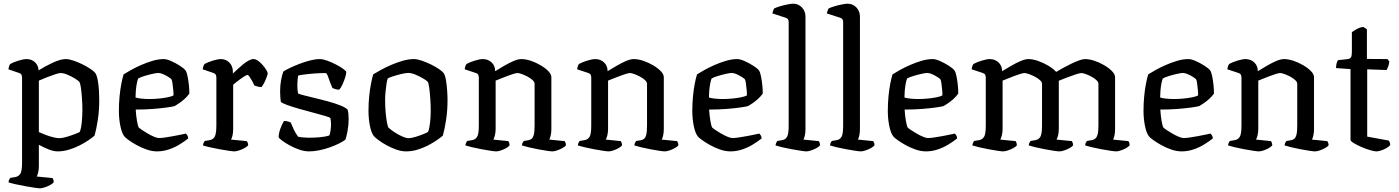

<svg xmlns="http://www.w3.org/2000/svg" viewBox="-20 -820 7579 1040"><path d="M197.2 200Q189.2 200 166.4 196.7Q143.6 193.5 115.7 188.3Q87.7 183.1 62.9 177.6Q38.1 172 26.4 168Q26.4 159.5 29.6 153.5Q32.9 147.4 35.9 143.6L63.5 138.9Q79.8 136.1 89.7 121.8Q99.5 107.5 99.5 60.9V-399.9Q99.5 -408.1 96.3 -414.8Q93.1 -421.5 83.9 -424.5L25.6 -444.6Q27.6 -457.5 30.1 -463.9Q32.7 -470.4 36.5 -474Q52.8 -483.1 80.1 -491.6Q107.5 -500 123.7 -500Q151.5 -500 169.7 -482.7Q187.9 -465.4 188.9 -438.7Q206.1 -449.5 225.2 -460Q244.3 -470.5 264.2 -479.7Q284.2 -489 302.4 -494.5Q320.6 -500 336.2 -500Q353.2 -500 377 -492.1Q400.7 -484.2 425.3 -472.2Q449.8 -460.2 469.1 -447.3Q488.4 -434.5 495.6 -425.2Q504.4 -413.1 509.4 -385.9Q514.4 -358.7 516 -328.9Q517.6 -299 517.6 -276.7Q517.6 -221.5 509.6 -169.3Q501.6 -117.2 492.1 -85.4Q479.9 -74.4 458.5 -59.9Q437.1 -45.5 410 -31.7Q382.8 -17.9 352.5 -8.9Q322.2 0 292.9 0Q269.5 0 241.9 -11.3Q214.2 -22.6 190.5 -35.8V79.5Q190.5 100 186.6 115.2Q182.7 130.3 178.9 136.1L264.2 144.4Q266.2 146.4 268.6 152.5Q271 158.5 271 167Q265.7 174.6 251.8 182.1Q237.9 189.7 222.4 194.8Q207 200 197.2 200ZM302.1 -71.5Q316.1 -71.5 339.1 -78.2Q362 -84.8 383.5 -92.9Q405 -101 412 -105.2Q419.6 -123.6 423 -158.7Q426.3 -193.7 426.3 -222.8Q426.3 -256.1 424 -287.7Q421.8 -319.3 418.4 -343.5Q415 -367.6 410.8 -374.8Q406.9 -381.2 388.3 -393.1Q369.7 -404.9 347.3 -414.6Q324.8 -424.4 307.4 -424.4Q299.5 -424.4 278.2 -417.4Q257 -410.5 232.8 -400.9Q208.7 -391.3 190.5 -383.3V-104.6Q207.4 -96.9 228 -89.1Q248.7 -81.2 269 -76.4Q289.3 -71.5 302.1 -71.5Z M830.5 0Q803.5 0 774.5 -10Q745.5 -20.1 719.6 -34.5Q693.8 -49 675.9 -62Q658 -75 653.2 -81.8Q640 -98.5 632 -137.3Q624 -176.1 624 -219.6Q624 -260.8 627.7 -298.4Q631.3 -336 637.3 -366.8Q643.3 -397.5 649.5 -417.2Q663.5 -426.2 688.3 -440.1Q713 -454 743.6 -467.5Q774.1 -480.9 806.2 -490.5Q838.3 -500 867 -500Q883 -500 907.5 -489.1Q932 -478.2 954.5 -463.8Q976.9 -449.5 984.9 -438.5Q991.1 -430.5 995.7 -408.3Q1000.4 -386 1003.1 -360Q1005.9 -333.9 1005.5 -313Q995.1 -298.2 980.4 -284.7Q965.6 -271.3 950.9 -261.2Q936.3 -251 926.2 -245.5Q916.2 -242.5 885.2 -238Q854.1 -233.5 810 -230Q765.9 -226.5 715.1 -226.5Q716.9 -193.6 722 -164.8Q727.1 -136 731.8 -129Q735.9 -124.9 749.6 -115.6Q763.3 -106.4 780.3 -96.5Q797.4 -86.6 814.2 -79.5Q831.1 -72.3 841.8 -72.3Q854 -72.3 874.4 -75.3Q894.9 -78.3 917.5 -82.4Q940 -86.5 958.9 -90.5Q977.7 -94.5 986.7 -96.5Q990.7 -93 995 -86.3Q999.2 -79.5 999.5 -70.1Q979.5 -54.1 952.8 -37.7Q926 -21.2 894.7 -10.6Q863.5 0 830.5 0ZM788.1 -283.6Q812.7 -283.6 838.9 -286Q865 -288.4 886.9 -292.8Q908.8 -297.2 919.7 -303Q920.2 -315.1 918.4 -333.1Q916.6 -351.1 914.5 -367.2Q912.4 -383.2 909.7 -388.8Q908 -393 894.5 -401.7Q880.9 -410.5 865 -417.7Q849 -424.9 837.8 -424.9Q828.1 -424.9 805.5 -419.8Q782.8 -414.8 760.5 -407.8Q738.2 -400.9 728.2 -394.6Q723.8 -382.7 720.5 -364.9Q717.3 -347 715.7 -327.7Q714.1 -308.5 714.1 -292Q725 -288 746.5 -285.8Q768 -283.6 788.1 -283.6Z M1249.7 0Q1242 0 1219.4 -3.3Q1196.9 -6.5 1169 -11.7Q1141 -16.9 1116.2 -22.4Q1091.4 -28 1079.6 -32Q1079.6 -39.5 1082.9 -46.2Q1086.2 -52.8 1089 -56.4L1116.7 -61.1Q1127.7 -63.1 1135.6 -69.9Q1143.5 -76.6 1147.8 -92.9Q1152 -109.1 1152 -139.1V-399.9Q1152 -408.1 1148.8 -414.8Q1145.6 -421.5 1136.4 -424.5L1078.1 -444.6Q1079.9 -457.3 1082.8 -464.2Q1085.6 -471 1089 -474Q1105.3 -483.1 1132.6 -491.6Q1160 -500 1176.2 -500Q1204 -500 1222.7 -480.8Q1241.4 -461.5 1241.4 -431.3V-421.7Q1251.2 -430.5 1265.2 -443.8Q1279.3 -457.2 1295 -470.1Q1310.7 -483 1325.9 -491.5Q1341.1 -500 1352.7 -500Q1365 -500 1378.3 -490.5Q1391.5 -480.9 1403.3 -467.1Q1415.1 -453.3 1422.6 -440.8Q1430.1 -428.4 1430.1 -422.9Q1430.1 -418.1 1424.9 -403.6Q1419.7 -389 1412.1 -373.4Q1404.5 -357.8 1396.7 -348.3Q1385.4 -348.3 1374.6 -351.6Q1363.8 -354.9 1358.2 -356.6Q1352.5 -369.5 1345 -382.8Q1337.5 -396 1331.2 -405Q1325 -414 1320.5 -414Q1316.1 -414 1304.8 -407.2Q1293.5 -400.4 1280.6 -390.9Q1267.7 -381.5 1257.2 -372.9Q1246.6 -364.3 1243 -360.9V-120.5Q1243 -100 1239.1 -84.8Q1235.2 -69.7 1231.4 -63.9L1316.7 -55.6Q1318.7 -53.6 1321.5 -47.5Q1324.2 -41.5 1324.2 -33Q1318.2 -25.4 1304.3 -17.9Q1290.4 -10.3 1275 -5.2Q1259.7 0 1249.7 0Z M1654.1 0Q1628.8 0 1600.8 -9.7Q1572.9 -19.3 1548.3 -33Q1523.6 -46.6 1507.4 -58.8Q1491.3 -71 1489.3 -77Q1489.7 -98.6 1499 -123.9Q1508.4 -149.1 1518.2 -164.9Q1531.1 -164.9 1540.6 -162Q1550.2 -159.1 1554.4 -156.9Q1560.2 -142 1571.3 -118.7Q1582.5 -95.4 1594.8 -79.6Q1606.6 -76.9 1621.9 -75.5Q1637.2 -74 1653.3 -74Q1680.5 -74 1711.2 -76.5Q1741.8 -78.9 1764.3 -86.6Q1767.7 -95.3 1770.3 -112.1Q1773 -128.9 1773 -144.8Q1773 -152.8 1772.3 -162.5Q1771.7 -172.2 1769.7 -180.4Q1766.7 -184.4 1740.7 -192.1Q1714.7 -199.8 1677.1 -209.7Q1639.5 -219.5 1601.4 -230.3Q1563.3 -241.2 1535.2 -251.4Q1507 -261.6 1501 -268.9Q1499.3 -280.9 1498.3 -295.2Q1497.3 -309.5 1497.3 -326.7Q1497.3 -356.8 1502.4 -385.3Q1507.5 -413.7 1514.7 -432.7Q1526.7 -440.7 1550 -451.9Q1573.3 -463 1601.8 -474Q1630.4 -484.9 1659.4 -492.5Q1688.5 -500 1712.8 -500Q1728.9 -500 1752.7 -491.3Q1776.6 -482.7 1800.1 -470.5Q1823.5 -458.4 1839.5 -446.6Q1855.4 -434.8 1855.6 -429.6Q1856.1 -421.2 1849.9 -401.1Q1843.8 -380.9 1834.6 -361.3Q1825.5 -341.7 1817.1 -334.3Q1805.3 -334.3 1795.2 -337.7Q1785.2 -341 1780.4 -344Q1766 -376.7 1758.6 -400.5Q1751.1 -424.3 1742.5 -424.3Q1718.7 -424.3 1688.5 -422.3Q1658.3 -420.3 1633 -417.1Q1607.6 -413.9 1595.5 -411Q1593.1 -400.8 1591.9 -386.2Q1590.6 -371.5 1590.6 -359.2Q1590.6 -345.6 1591.6 -334Q1592.6 -322.3 1594.4 -314Q1598.4 -310.8 1623 -304.4Q1647.6 -298.1 1683.5 -289.5Q1719.3 -281 1756.4 -270.9Q1793.5 -260.8 1822.8 -249.2Q1852 -237.7 1862.8 -226.2Q1865.8 -216.5 1867.2 -202.9Q1868.5 -189.3 1868.5 -174.6Q1868.5 -141.9 1862.2 -108.1Q1855.8 -74.4 1850 -62.6Q1838 -53.6 1816.3 -42.7Q1794.7 -31.9 1767.6 -22.2Q1740.6 -12.5 1711 -6.3Q1681.4 0 1654.1 0Z M2179.8 0Q2153.9 0 2126.1 -9.9Q2098.3 -19.9 2073.2 -33.7Q2048.2 -47.5 2029.9 -61.4Q2011.6 -75.4 2005.2 -82.6Q1991.8 -99.1 1983.9 -137.4Q1976 -175.7 1976 -220.3Q1976 -260.5 1979.7 -297.3Q1983.3 -334.2 1989.3 -365.2Q1995.3 -396.2 2001.5 -417.2Q2016 -426.2 2041.2 -440.2Q2066.5 -454.3 2097.3 -467.7Q2128.1 -481.1 2160.7 -490.6Q2193.3 -500 2222.2 -500Q2240 -500 2264 -491.7Q2288 -483.5 2313 -471.5Q2337.9 -459.5 2356.8 -446.6Q2375.7 -433.7 2382.9 -424.5Q2390.9 -413.1 2395.5 -386.7Q2400.1 -360.2 2402.1 -330.4Q2404.1 -300.6 2404.1 -277.5Q2404.1 -221.3 2396.1 -169.3Q2388.1 -117.3 2378.7 -85.4Q2366.5 -74.6 2345.4 -60.2Q2324.4 -45.7 2297.5 -31.9Q2270.7 -18.1 2240.5 -9Q2210.3 0 2179.8 0ZM2192.9 -71.5Q2206.9 -71.5 2229.3 -78.2Q2251.6 -84.8 2271.5 -92.9Q2291.5 -101 2298.5 -105.2Q2306.2 -123.6 2309.6 -156.6Q2313.1 -189.6 2313.1 -219.7Q2313.1 -252.3 2310.7 -285.9Q2308.3 -319.5 2304.9 -344.8Q2301.5 -370 2297.3 -376.3Q2293.4 -382 2274.6 -393.5Q2255.8 -404.9 2232.5 -414.9Q2209.2 -424.9 2190.8 -424.9Q2178.9 -424.9 2156.5 -419.8Q2134 -414.8 2112.4 -407.8Q2090.7 -400.9 2080.2 -395.4Q2076.5 -385 2073.3 -364.5Q2070.1 -344.1 2068.1 -321Q2066.1 -297.9 2066.1 -277.3Q2066.1 -241.7 2069 -210.1Q2071.9 -178.5 2076 -156.8Q2080.1 -135.1 2083.8 -129Q2087.7 -125.1 2100.4 -115.4Q2113 -105.6 2129.7 -95.9Q2146.4 -86.1 2163.6 -78.8Q2180.8 -71.5 2192.9 -71.5Z M2667.6 0Q2659.9 0 2637.7 -3.3Q2615.6 -6.5 2588.3 -11.7Q2561 -16.9 2537 -22.5Q2513 -28.2 2501.2 -32.2Q2501.2 -39.7 2504.6 -46.4Q2508 -53 2510.5 -56.4L2538.3 -61.1Q2554.6 -63.9 2564.1 -78.4Q2573.6 -92.9 2573.6 -139.1V-399.9Q2573.6 -407.9 2570.5 -414.7Q2567.4 -421.5 2557.9 -424.5L2497.1 -444.6Q2499.1 -457.5 2501.6 -463.9Q2504.2 -470.4 2508 -474Q2524.3 -483.1 2551.6 -491.6Q2579 -500 2595.2 -500Q2624 -500 2643.1 -481.7Q2662.2 -463.4 2662.2 -434.4Q2685.5 -448.7 2711.3 -463.8Q2737.1 -479 2761.7 -489.5Q2786.4 -500 2804.6 -500Q2827.1 -500 2855.1 -490.8Q2883 -481.5 2908.5 -466.4Q2934.1 -451.3 2950.4 -434.4Q2966.6 -417.5 2966.6 -401.5V-120.5Q2966.6 -100 2962.7 -84.8Q2958.9 -69.7 2955.1 -63.9L3038.8 -55.6Q3041 -52.4 3043.3 -46.3Q3045.6 -40.3 3045.6 -33Q3040.4 -25.4 3026.4 -17.9Q3012.5 -10.3 2997.6 -5.2Q2982.6 0 2971.9 0Q2963.9 0 2941.8 -3.3Q2919.8 -6.5 2893.1 -11.7Q2866.5 -16.9 2842.8 -22.5Q2819.2 -28.2 2807.4 -32.2Q2807.4 -40.5 2810.7 -46.5Q2814 -52.6 2817 -56.4L2842.2 -60.4Q2852.4 -62.4 2859.8 -68.3Q2867.2 -74.3 2871.5 -90.5Q2875.7 -106.8 2875.7 -139.1V-365.9Q2875.7 -375.9 2864.7 -386.2Q2853.6 -396.5 2837.4 -405.1Q2821.2 -413.7 2806.2 -419Q2791.2 -424.4 2783.3 -424.4Q2776.3 -424.4 2760.2 -419.5Q2744.1 -414.7 2725.2 -407.3Q2706.3 -400 2689.6 -393.3Q2673 -386.5 2664.7 -383.3V-122Q2664.7 -102.3 2660.7 -86.8Q2656.7 -71.2 2652.2 -63.9L2733.6 -55.6Q2735.8 -52.4 2738.1 -46.3Q2740.4 -40.3 2740.4 -33Q2735.1 -25.2 2721.5 -17.6Q2707.8 -10.1 2692.9 -5Q2678 0 2667.6 0Z M3276.6 0Q3268.9 0 3246.7 -3.3Q3224.6 -6.5 3197.3 -11.7Q3170 -16.9 3146 -22.5Q3122 -28.2 3110.2 -32.2Q3110.2 -39.7 3113.6 -46.4Q3117 -53 3119.5 -56.4L3147.3 -61.1Q3163.6 -63.9 3173.1 -78.4Q3182.6 -92.9 3182.6 -139.1V-399.9Q3182.6 -407.9 3179.5 -414.7Q3176.4 -421.5 3166.9 -424.5L3106.1 -444.6Q3108.1 -457.5 3110.6 -463.9Q3113.2 -470.4 3117 -474Q3133.3 -483.1 3160.6 -491.6Q3188 -500 3204.2 -500Q3233 -500 3252.1 -481.7Q3271.2 -463.4 3271.2 -434.4Q3294.5 -448.7 3320.3 -463.8Q3346.1 -479 3370.7 -489.5Q3395.4 -500 3413.6 -500Q3436.1 -500 3464.1 -490.8Q3492 -481.5 3517.5 -466.4Q3543.1 -451.3 3559.4 -434.4Q3575.6 -417.5 3575.6 -401.5V-120.5Q3575.6 -100 3571.7 -84.8Q3567.9 -69.7 3564.1 -63.9L3647.8 -55.6Q3650 -52.4 3652.3 -46.3Q3654.6 -40.3 3654.6 -33Q3649.4 -25.4 3635.4 -17.9Q3621.5 -10.3 3606.6 -5.2Q3591.6 0 3580.9 0Q3572.9 0 3550.8 -3.3Q3528.8 -6.5 3502.1 -11.7Q3475.5 -16.9 3451.8 -22.5Q3428.2 -28.2 3416.4 -32.2Q3416.4 -40.5 3419.7 -46.5Q3423 -52.6 3426 -56.4L3451.2 -60.4Q3461.4 -62.4 3468.8 -68.3Q3476.2 -74.3 3480.5 -90.5Q3484.7 -106.8 3484.7 -139.1V-365.9Q3484.7 -375.9 3473.7 -386.2Q3462.6 -396.5 3446.4 -405.1Q3430.2 -413.7 3415.2 -419Q3400.2 -424.4 3392.3 -424.4Q3385.3 -424.4 3369.2 -419.5Q3353.1 -414.7 3334.2 -407.3Q3315.3 -400 3298.6 -393.3Q3282 -386.5 3273.7 -383.3V-122Q3273.7 -102.3 3269.7 -86.8Q3265.7 -71.2 3261.2 -63.9L3342.6 -55.6Q3344.8 -52.4 3347.1 -46.3Q3349.4 -40.3 3349.4 -33Q3344.1 -25.2 3330.5 -17.6Q3316.8 -10.1 3301.9 -5Q3287 0 3276.6 0Z M3936.5 0Q3909.5 0 3880.5 -10Q3851.5 -20.1 3825.6 -34.5Q3799.8 -49 3781.9 -62Q3764 -75 3759.2 -81.8Q3746 -98.5 3738 -137.3Q3730 -176.1 3730 -219.6Q3730 -260.8 3733.7 -298.4Q3737.3 -336 3743.3 -366.8Q3749.3 -397.5 3755.5 -417.2Q3769.5 -426.2 3794.3 -440.1Q3819 -454 3849.6 -467.5Q3880.1 -480.9 3912.2 -490.5Q3944.3 -500 3973 -500Q3989 -500 4013.5 -489.1Q4038 -478.2 4060.5 -463.8Q4082.9 -449.5 4090.9 -438.5Q4097.1 -430.5 4101.7 -408.3Q4106.4 -386 4109.1 -360Q4111.9 -333.9 4111.5 -313Q4101.1 -298.2 4086.4 -284.7Q4071.6 -271.3 4056.9 -261.2Q4042.3 -251 4032.2 -245.5Q4022.2 -242.5 3991.2 -238Q3960.1 -233.5 3916 -230Q3871.9 -226.5 3821.1 -226.5Q3822.9 -193.6 3828 -164.8Q3833.1 -136 3837.8 -129Q3841.9 -124.9 3855.6 -115.6Q3869.3 -106.4 3886.3 -96.5Q3903.4 -86.6 3920.2 -79.5Q3937.1 -72.3 3947.8 -72.3Q3960 -72.3 3980.4 -75.3Q4000.9 -78.3 4023.5 -82.4Q4046 -86.5 4064.9 -90.5Q4083.7 -94.5 4092.7 -96.5Q4096.7 -93 4101 -86.3Q4105.2 -79.5 4105.5 -70.1Q4085.5 -54.1 4058.8 -37.7Q4032 -21.2 4000.7 -10.6Q3969.5 0 3936.5 0ZM3894.1 -283.6Q3918.7 -283.6 3944.9 -286Q3971 -288.4 3992.9 -292.8Q4014.8 -297.2 4025.7 -303Q4026.2 -315.1 4024.4 -333.1Q4022.6 -351.1 4020.5 -367.2Q4018.4 -383.2 4015.7 -388.8Q4014 -393 4000.5 -401.7Q3986.9 -410.5 3971 -417.7Q3955 -424.9 3943.8 -424.9Q3934.1 -424.9 3911.5 -419.8Q3888.8 -414.8 3866.5 -407.8Q3844.2 -400.9 3834.2 -394.6Q3829.8 -382.7 3826.5 -364.9Q3823.3 -347 3821.7 -327.7Q3820.1 -308.5 3820.1 -292Q3831 -288 3852.5 -285.8Q3874 -283.6 3894.1 -283.6Z M4348.2 0Q4340.4 0 4318.3 -3.3Q4296.1 -6.5 4268.6 -11.7Q4241 -16.9 4217 -22.4Q4193 -28 4181.2 -32Q4181.2 -40 4184.6 -46.5Q4188 -53 4190.5 -56.4L4217.5 -61.1Q4234.5 -63.9 4243.3 -79Q4252 -94 4252 -139.1V-699.9Q4252 -707.9 4248.9 -714.3Q4245.8 -720.7 4236.4 -723.7L4163.8 -747.2Q4165.6 -756.7 4168.5 -763.9Q4171.4 -771 4173.1 -774Q4183.9 -779.6 4203.9 -785.6Q4224 -791.7 4244.6 -795.8Q4265.3 -800 4276.2 -800Q4304.6 -800 4323.8 -779.6Q4343 -759.2 4343 -729.8V-120.5Q4343 -98.7 4339.1 -84.2Q4335.2 -69.7 4332.2 -63.9L4415.1 -55.6Q4417.1 -52.6 4419.5 -47.2Q4421.9 -41.8 4421.9 -33Q4416.7 -25.4 4402.7 -17.9Q4388.8 -10.3 4373.4 -5.2Q4358 0 4348.2 0Z M4643.2 0Q4635.4 0 4613.3 -3.3Q4591.1 -6.5 4563.6 -11.7Q4536 -16.9 4512 -22.4Q4488 -28 4476.2 -32Q4476.2 -40 4479.6 -46.5Q4483 -53 4485.5 -56.4L4512.5 -61.1Q4529.5 -63.9 4538.3 -79Q4547 -94 4547 -139.1V-699.9Q4547 -707.9 4543.9 -714.3Q4540.8 -720.7 4531.4 -723.7L4458.8 -747.2Q4460.6 -756.7 4463.5 -763.9Q4466.4 -771 4468.1 -774Q4478.9 -779.6 4498.9 -785.6Q4519 -791.7 4539.6 -795.8Q4560.3 -800 4571.2 -800Q4599.6 -800 4618.8 -779.6Q4638 -759.2 4638 -729.8V-120.5Q4638 -98.7 4634.1 -84.2Q4630.2 -69.7 4627.2 -63.9L4710.1 -55.6Q4712.1 -52.6 4714.5 -47.2Q4716.9 -41.8 4716.9 -33Q4711.7 -25.4 4697.7 -17.9Q4683.8 -10.3 4668.4 -5.2Q4653 0 4643.2 0Z M4995.5 0Q4968.5 0 4939.5 -10Q4910.5 -20.1 4884.6 -34.5Q4858.8 -49 4840.9 -62Q4823 -75 4818.2 -81.8Q4805 -98.5 4797 -137.3Q4789 -176.1 4789 -219.6Q4789 -260.8 4792.7 -298.4Q4796.3 -336 4802.3 -366.8Q4808.3 -397.5 4814.5 -417.2Q4828.5 -426.2 4853.3 -440.1Q4878 -454 4908.6 -467.5Q4939.1 -480.9 4971.2 -490.5Q5003.3 -500 5032 -500Q5048 -500 5072.5 -489.1Q5097 -478.2 5119.5 -463.8Q5141.9 -449.5 5149.9 -438.5Q5156.1 -430.5 5160.7 -408.3Q5165.4 -386 5168.1 -360Q5170.9 -333.9 5170.5 -313Q5160.1 -298.2 5145.4 -284.7Q5130.6 -271.3 5115.9 -261.2Q5101.3 -251 5091.2 -245.5Q5081.2 -242.5 5050.2 -238Q5019.1 -233.5 4975 -230Q4930.9 -226.5 4880.1 -226.5Q4881.9 -193.6 4887 -164.8Q4892.1 -136 4896.8 -129Q4900.9 -124.9 4914.6 -115.6Q4928.3 -106.4 4945.3 -96.5Q4962.4 -86.6 4979.2 -79.5Q4996.1 -72.3 5006.8 -72.3Q5019 -72.3 5039.4 -75.3Q5059.9 -78.3 5082.5 -82.4Q5105 -86.5 5123.9 -90.5Q5142.7 -94.5 5151.7 -96.5Q5155.7 -93 5160 -86.3Q5164.2 -79.5 5164.5 -70.1Q5144.5 -54.1 5117.8 -37.7Q5091 -21.2 5059.7 -10.6Q5028.5 0 4995.5 0ZM4953.1 -283.6Q4977.7 -283.6 5003.9 -286Q5030 -288.4 5051.9 -292.8Q5073.8 -297.2 5084.7 -303Q5085.2 -315.1 5083.4 -333.1Q5081.6 -351.1 5079.5 -367.2Q5077.4 -383.2 5074.7 -388.8Q5073 -393 5059.5 -401.7Q5045.9 -410.5 5030 -417.7Q5014 -424.9 5002.8 -424.9Q4993.1 -424.9 4970.5 -419.8Q4947.8 -414.8 4925.5 -407.8Q4903.2 -400.9 4893.2 -394.6Q4888.8 -382.7 4885.5 -364.9Q4882.3 -347 4880.7 -327.7Q4879.1 -308.5 4879.1 -292Q4890 -288 4911.5 -285.8Q4933 -283.6 4953.1 -283.6Z M5413.6 0Q5405.9 0 5383.7 -3.3Q5361.6 -6.5 5334.3 -11.7Q5307 -16.9 5283 -22.5Q5259 -28.2 5247.2 -32.2Q5247.2 -39.7 5250.6 -46.4Q5254 -53 5256.5 -56.4L5284.3 -61.1Q5300.6 -63.9 5310.1 -78.4Q5319.6 -92.9 5319.6 -139.1V-399.9Q5319.6 -407.9 5316.5 -414.7Q5313.4 -421.5 5303.9 -424.5L5243.1 -444.6Q5245.1 -457.5 5247.6 -463.9Q5250.2 -470.4 5254 -474Q5270.3 -483.1 5297.6 -491.6Q5325 -500 5341.2 -500Q5369.7 -500 5389 -481.6Q5408.2 -463.1 5408.2 -434.4Q5431.5 -448.7 5457.7 -463.8Q5483.9 -479 5508.5 -489.5Q5533.1 -500 5550.6 -500Q5573.9 -500 5603.1 -489.9Q5632.3 -479.8 5658.7 -463.9Q5685.2 -448 5701 -430.5Q5718.3 -441 5740 -452.9Q5761.7 -464.8 5783.9 -475.4Q5806.1 -486 5825.3 -493Q5844.5 -500 5857.9 -500Q5880.2 -500 5908.2 -490.8Q5936.1 -481.5 5961.6 -466.4Q5987.2 -451.3 6003.6 -434.4Q6020 -417.5 6020 -401.5V-120.5Q6020 -98.5 6016.1 -83.7Q6012.2 -68.9 6009.2 -63.9L6092.1 -55.6Q6094.1 -53.6 6096.5 -47.5Q6098.9 -41.5 6098.9 -33Q6093.7 -25.4 6080.1 -17.9Q6066.6 -10.3 6051.2 -5.2Q6035.7 0 6026 0Q6018.2 0 5995.7 -3.3Q5973.1 -6.5 5945.6 -11.7Q5918 -16.9 5894 -22.5Q5870 -28.2 5858.2 -32.2Q5858.2 -41.3 5861.5 -47Q5864.7 -52.8 5867.5 -56.4L5894.5 -61.1Q5904.7 -63.1 5912.6 -69.1Q5920.5 -75 5925.2 -91.3Q5929.8 -107.6 5929.8 -139.1V-365.9Q5929.8 -375.9 5918.8 -386.2Q5907.7 -396.5 5891.5 -405.1Q5875.3 -413.7 5860.3 -419Q5845.3 -424.4 5837.4 -424.4Q5828.4 -424.4 5803.7 -416Q5779.1 -407.7 5753.8 -398Q5728.5 -388.3 5715.2 -382.6V-122Q5715.2 -100 5710.9 -84.8Q5706.6 -69.7 5702.9 -63.9L5786 -55.6Q5788 -52.6 5790.3 -46.7Q5792.6 -40.7 5792.6 -33Q5787.6 -25.4 5773.7 -17.9Q5759.7 -10.3 5744.4 -5.2Q5729.1 0 5718.3 0Q5710.3 0 5688.2 -3.3Q5666 -6.5 5639.2 -11.7Q5612.5 -16.9 5588.4 -22.5Q5564.4 -28.2 5552.6 -32.2Q5552.6 -39.5 5555.9 -46.2Q5559.2 -52.8 5562 -56.4L5589 -61.1Q5606 -63.9 5615.1 -78.9Q5624.3 -93.8 5624.3 -139.1V-365.9Q5624.3 -375.9 5612.8 -386.2Q5601.4 -396.5 5584.7 -405.1Q5568 -413.7 5552.6 -419Q5537.2 -424.4 5529.3 -424.4Q5522.3 -424.4 5506.2 -419.5Q5490.1 -414.7 5471.2 -407.3Q5452.3 -400 5435.6 -393.3Q5419 -386.5 5410.7 -383.3V-122Q5410.7 -102.3 5406.7 -86.8Q5402.7 -71.2 5398.2 -63.9L5481.4 -55.6Q5483.4 -52.6 5485.6 -47Q5487.9 -41.5 5487.9 -33Q5482.9 -25.4 5468.9 -17.9Q5454.8 -10.3 5439.5 -5.2Q5424.2 0 5413.6 0Z M6380.5 0Q6353.5 0 6324.5 -10Q6295.5 -20.1 6269.6 -34.5Q6243.8 -49 6225.9 -62Q6208 -75 6203.2 -81.8Q6190 -98.5 6182 -137.3Q6174 -176.1 6174 -219.6Q6174 -260.8 6177.7 -298.4Q6181.3 -336 6187.3 -366.8Q6193.3 -397.5 6199.5 -417.2Q6213.5 -426.2 6238.3 -440.1Q6263 -454 6293.6 -467.5Q6324.1 -480.9 6356.2 -490.5Q6388.3 -500 6417 -500Q6433 -500 6457.5 -489.1Q6482 -478.2 6504.5 -463.8Q6526.9 -449.5 6534.9 -438.5Q6541.1 -430.5 6545.7 -408.3Q6550.4 -386 6553.1 -360Q6555.9 -333.9 6555.5 -313Q6545.1 -298.2 6530.4 -284.7Q6515.6 -271.3 6500.9 -261.2Q6486.3 -251 6476.2 -245.5Q6466.2 -242.5 6435.2 -238Q6404.1 -233.5 6360 -230Q6315.9 -226.5 6265.1 -226.5Q6266.9 -193.6 6272 -164.8Q6277.1 -136 6281.8 -129Q6285.9 -124.9 6299.6 -115.6Q6313.3 -106.4 6330.3 -96.5Q6347.4 -86.6 6364.2 -79.5Q6381.1 -72.3 6391.8 -72.3Q6404 -72.3 6424.4 -75.3Q6444.9 -78.3 6467.5 -82.4Q6490 -86.5 6508.9 -90.5Q6527.7 -94.5 6536.7 -96.5Q6540.7 -93 6545 -86.3Q6549.2 -79.5 6549.5 -70.1Q6529.5 -54.1 6502.8 -37.7Q6476 -21.2 6444.7 -10.6Q6413.5 0 6380.5 0ZM6338.1 -283.6Q6362.7 -283.6 6388.9 -286Q6415 -288.4 6436.9 -292.8Q6458.8 -297.2 6469.7 -303Q6470.2 -315.1 6468.4 -333.1Q6466.6 -351.1 6464.5 -367.2Q6462.4 -383.2 6459.7 -388.8Q6458 -393 6444.5 -401.7Q6430.9 -410.5 6415 -417.7Q6399 -424.9 6387.8 -424.9Q6378.1 -424.9 6355.5 -419.8Q6332.8 -414.8 6310.5 -407.8Q6288.2 -400.9 6278.2 -394.6Q6273.8 -382.7 6270.5 -364.9Q6267.3 -347 6265.7 -327.7Q6264.1 -308.5 6264.1 -292Q6275 -288 6296.5 -285.8Q6318 -283.6 6338.1 -283.6Z M6798.6 0Q6790.9 0 6768.7 -3.3Q6746.6 -6.5 6719.3 -11.7Q6692 -16.9 6668 -22.5Q6644 -28.2 6632.2 -32.2Q6632.2 -39.7 6635.6 -46.4Q6639 -53 6641.5 -56.4L6669.3 -61.1Q6685.6 -63.9 6695.1 -78.4Q6704.6 -92.9 6704.6 -139.1V-399.9Q6704.6 -407.9 6701.5 -414.7Q6698.4 -421.5 6688.9 -424.5L6628.1 -444.6Q6630.1 -457.5 6632.6 -463.9Q6635.2 -470.4 6639 -474Q6655.3 -483.1 6682.6 -491.6Q6710 -500 6726.2 -500Q6755 -500 6774.1 -481.7Q6793.2 -463.4 6793.2 -434.4Q6816.5 -448.7 6842.3 -463.8Q6868.1 -479 6892.7 -489.5Q6917.4 -500 6935.6 -500Q6958.1 -500 6986.1 -490.8Q7014 -481.5 7039.5 -466.4Q7065.1 -451.3 7081.4 -434.4Q7097.6 -417.5 7097.6 -401.5V-120.5Q7097.6 -100 7093.7 -84.8Q7089.9 -69.7 7086.1 -63.9L7169.8 -55.6Q7172 -52.4 7174.3 -46.3Q7176.6 -40.3 7176.6 -33Q7171.4 -25.4 7157.4 -17.9Q7143.5 -10.3 7128.6 -5.2Q7113.6 0 7102.9 0Q7094.9 0 7072.8 -3.3Q7050.8 -6.5 7024.1 -11.7Q6997.5 -16.9 6973.8 -22.5Q6950.2 -28.2 6938.4 -32.2Q6938.4 -40.5 6941.7 -46.5Q6945 -52.6 6948 -56.4L6973.2 -60.4Q6983.4 -62.4 6990.8 -68.3Q6998.2 -74.3 7002.5 -90.5Q7006.7 -106.8 7006.7 -139.1V-365.9Q7006.7 -375.9 6995.7 -386.2Q6984.6 -396.5 6968.4 -405.1Q6952.2 -413.7 6937.2 -419Q6922.2 -424.4 6914.3 -424.4Q6907.3 -424.4 6891.2 -419.5Q6875.1 -414.7 6856.2 -407.3Q6837.3 -400 6820.6 -393.3Q6804 -386.5 6795.7 -383.3V-122Q6795.7 -102.3 6791.7 -86.8Q6787.7 -71.2 6783.2 -63.9L6864.6 -55.6Q6866.8 -52.4 6869.1 -46.3Q6871.4 -40.3 6871.4 -33Q6866.1 -25.2 6852.5 -17.6Q6838.8 -10.1 6823.9 -5Q6809 0 6798.6 0Z M7435.7 0Q7424 0 7401 -6.8Q7378 -13.5 7353.8 -24.1Q7329.5 -34.6 7312.4 -45.2Q7295.3 -55.7 7295.3 -62.5V-445.7L7216.9 -451.3Q7216.9 -468.6 7220.8 -479.6Q7224.6 -490.7 7227.6 -494.2L7279.4 -499.8Q7293.5 -501.5 7298.1 -510.4Q7302.7 -519.3 7302.7 -538.4V-645.9Q7314.6 -655 7332.4 -664.2Q7350.2 -673.3 7365.3 -673.8L7384.1 -661.5V-500.8L7495.5 -500L7505.3 -487.5Q7504.3 -472.4 7499.5 -459.8Q7494.8 -447.3 7491 -440.7L7385.7 -444.5V-80L7502.7 -58.6Q7504.7 -55.8 7507.5 -49.9Q7510.2 -44 7510.2 -34Q7503.5 -25.4 7489.3 -17.5Q7475.1 -9.5 7460.5 -4.8Q7445.8 0 7435.7 0Z"/></svg>

Font: Texturina Medium
Style: Regular
Weight: 500
Designer: Guillermo Torres Carreño
Foundry: Omnibus-Type
Version: Version 1.003